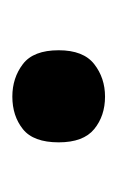

<svg xmlns="http://www.w3.org/2000/svg" viewBox="42 -224 194 319"><g transform="rotate(-90 139.5 -64.0)"><path d="M63 -64Q63 -106 85 -123.5Q107 -141 139 -141Q170 -141 193 -123.5Q216 -106 216 -64Q216 -23 193 -5Q170 13 139 13Q107 13 85 -5Q63 -23 63 -64Z"/></g></svg>

Font: Noto Sans SemiBold
Style: Regular
Weight: 600
Designer: Monotype Design Team
Foundry: Monotype Imaging Inc.
Version: Version 2.007